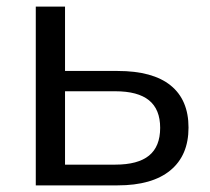

<svg xmlns="http://www.w3.org/2000/svg" viewBox="-20 -559 633 579"><path d="M87.9 -539.1H176.1V-345H334.8Q440.4 -345 494.4 -301.5Q548.5 -257.9 548.5 -174.2Q548.5 -90.2 493.5 -45.1Q438.6 0 334.8 0H87.9ZM463 -173.5Q463 -229.1 429.4 -256.5Q395.9 -283.8 327.4 -283.8H176.1V-62.5H327.4Q395.9 -62.5 429.4 -89.8Q463 -117.2 463 -173.5Z"/></svg>

Font: Min Sans VF VF
Style: Regular
Weight: 400
Designer: Jinseong-Kim, NotoSansCJK, Nunito
Foundry: Jinseong-Kim
Version: Version 1.420;Glyphs 3.1.2 (3151)